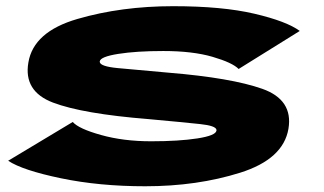

<svg xmlns="http://www.w3.org/2000/svg" viewBox="-20 -612 1074 636"><path d="M461 5Q309 5 181.8 -21.5Q54.5 -48 7 -79.5L221 -208Q240.5 -185.5 314.8 -164.8Q389 -144 480.5 -144Q572.5 -144 633.8 -153.5Q695 -163 697 -179.5Q697.5 -180.5 697 -182Q695 -195.5 643 -201Q586.5 -207 471.5 -217.5Q253.5 -235 155.5 -272.2Q57.5 -309.5 74 -405Q91 -507 236.5 -549.2Q382 -591.5 553.5 -591.5Q716.5 -591.5 823 -566.5Q929.5 -541.5 973 -509.5L770.5 -383.5Q750 -404.5 684 -423.8Q618 -443 521 -443Q431.5 -443 371.8 -433.5Q312 -424 310.5 -408.5Q310 -407.5 310.5 -406.5Q312.5 -392 369.5 -386.5Q431 -380.5 541 -371Q746 -354 848.8 -317.8Q951.5 -281.5 935.5 -185.5Q918.5 -85 775.8 -40Q633 5 461 5Z"/></svg>

Font: Anybody UltraExpanded ExtraBold
Style: Italic
Weight: 800
Width: 9
Italic angle: -10°
Designer: Tyler Finck
Foundry: Etcetera Type Company
Version: Version 1.010; ttfautohint (v1.8.3) -l 8 -r 50 -G 200 -x 14 